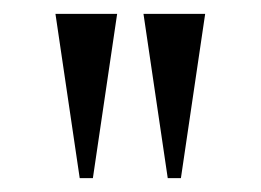

<svg xmlns="http://www.w3.org/2000/svg" viewBox="-20 -747 376 277"><path d="M95 -490H114L149 -727H60ZM222 -490H241L276 -727H187Z"/></svg>

Font: Sinistre
Style: Bold
Weight: 700
Designer: Jules Durand
Foundry: Collletttivo
Version: Version 69.420;Glyphs 3.2 (3217)